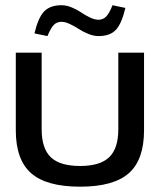

<svg xmlns="http://www.w3.org/2000/svg" viewBox="-20 -700 607 729"><path d="M40 -205.1V-500H138.2V-209Q138.2 -136.2 172.9 -103Q207.5 -69.8 284.2 -69.8Q359.9 -69.8 394.5 -103Q429.2 -136.2 429.2 -209V-500H526.9V-205.1Q526.9 -93.3 469 -42.2Q411.1 8.8 284.2 8.8Q156.7 8.8 98.4 -42.2Q40 -93.3 40 -205.1ZM110.8 -573.2Q125 -633.3 147.7 -656.7Q170.4 -680.2 213.9 -680.2Q232.4 -680.2 252.9 -671.6Q273.4 -663.1 288.6 -652.6Q303.7 -642.1 321.8 -633.5Q339.8 -625 354 -625Q371.1 -625 383.1 -637.2Q395 -649.4 407.2 -680.2L456.1 -669.9Q441.9 -609.9 419.7 -586.4Q397.5 -563 354 -563Q335.4 -563 314.7 -571.5Q293.9 -580.1 278.8 -590.1Q263.7 -600.1 245.6 -608.6Q227.5 -617.2 213.9 -617.2Q195.8 -617.2 184.3 -605.5Q172.9 -593.8 160.2 -563Z"/></svg>

Font: LT Wave
Style: Regular
Weight: 400
Designer: Daniel Lyons
Version: Version 2.5 (Glyphs App)